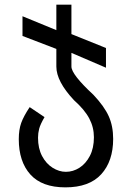

<svg xmlns="http://www.w3.org/2000/svg" viewBox="-20 -607 568 828"><path d="M262 201Q161 201 111 145.5Q61 90 61 -7Q61 -48 71.5 -77Q82 -106 108 -145L172 -102Q154 -71 149 -52Q144 -33 144 -13Q144 33 161.5 66Q179 99 207 116.5Q235 134 264 134Q295 134 322.5 116.5Q350 99 367.5 65.5Q385 32 385 -15Q385 -58 365 -96Q345 -134 299 -175Q223 -256 223 -320V-396L77 -452V-537L223 -477V-587H288V-460L437 -400V-315L288 -379V-320Q288 -286 383 -198Q430 -148 449 -105.5Q468 -63 468 -8Q468 88 416.5 144.5Q365 201 262 201Z"/></svg>

Font: PlemolJP
Style: Regular
Weight: 400
Monospace: yes
Version: v2.0.4; ttfautohint (v1.8.4.7-5d5b-dirty) -l 6 -r 45 -G 200 